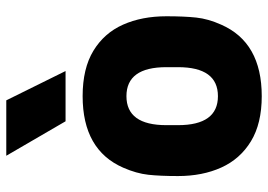

<svg xmlns="http://www.w3.org/2000/svg" viewBox="-138 -682 833 596"><g transform="rotate(-90 278.0 -383.5)"><path d="M278 13Q193 13 138 -20.5Q83 -54 56.5 -112.5Q30 -171 30 -247Q30 -302 34 -339Q38 -376 56 -417Q111 -543 278 -543Q364 -543 419 -509.5Q474 -476 500 -417.5Q526 -359 526 -283Q526 -228 522 -190.5Q518 -153 500 -113Q445 13 278 13ZM278 -123Q368 -123 368 -247V-283Q368 -407 278 -407Q188 -407 188 -283V-247Q188 -123 278 -123ZM356 -596H200L93 -780H265Z"/></g></svg>

Font: Tanohe Sans
Style: Bold
Weight: 700
Designer: Village Type and Design LLC & Cristiano Sobral
Foundry: Cooper Hewitt Smithsonian Design Museum
Version: Version 1.00;September 29, 2021;FontCreator 13.0.0.2655 64-b